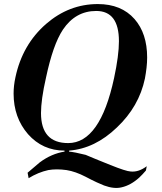

<svg xmlns="http://www.w3.org/2000/svg" viewBox="-20 -726 798 946"><path d="M703 93 699 114Q691 124 682.5 132.5Q674 141 666 149Q624 187 579 197Q542 206 493 188Q480 183 457 172.5Q434 162 402 145Q352 119 308 112Q258 105 218 112Q168 123 121 152L116 125L176 74Q234 31 298 21V16Q190 16 118 -65Q47 -147 47 -265Q47 -304 56 -345Q90 -506 207 -608Q320 -706 462 -706Q578 -706 643 -632Q705 -561 705 -443Q705 -418 702 -392Q699 -366 694 -339Q665 -201 556 -98Q448 6 321 16L320 21Q333 22 353.5 26Q374 30 402 37Q421 45 451 57.5Q481 70 524 87Q601 118 624 119Q663 123 703 93ZM542 -341Q566 -453 566 -523Q566 -672 454 -672Q352 -672 290 -580Q265 -542 244.5 -483.5Q224 -425 207 -345Q194 -288 188 -244.5Q182 -201 182 -169Q182 -21 316 -21Q473 -21 542 -341Z"/></svg>

Font: GFS Didot
Style: Bold Italic
Weight: 700
Italic angle: -12°
Designer: Designed by Takis Katsoulidis and George D. Matthiopoulos.
Foundry: Designed by Takis Katsoulidis and George D. Matthiopoulos.
Version: Version 1.0